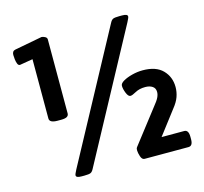

<svg xmlns="http://www.w3.org/2000/svg" viewBox="-102 -817 993 935"><g transform="rotate(-15 394.0 -350.0)"><path d="M154 -289Q114 -289 114 -311V-610L48 -599Q40 -599 36 -609Q32 -619 30.5 -632Q29 -645 29 -654Q29 -674 46 -677L184 -703Q191 -703 201 -698Q211 -693 211 -684V-311Q211 -300 202 -294.5Q193 -289 172 -289ZM197 3Q170 3 170 -9Q170 -13 173 -19.5Q176 -26 181 -36L529 -681Q536 -695 544.5 -699Q553 -703 576 -703H591Q618 -703 618 -691Q618 -687 615 -680.5Q612 -674 607 -664L259 -19Q252 -5 243.5 -1Q235 3 212 3ZM516 0Q503 0 497 -18.5Q491 -37 491 -49Q491 -53 491.5 -57Q492 -61 496 -66L626 -234Q645 -257 652 -271.5Q659 -286 659 -299Q659 -318 645 -327.5Q631 -337 609 -337Q579 -337 558.5 -325.5Q538 -314 529 -314Q518 -314 509.5 -335Q501 -356 501 -372Q501 -384 519 -394.5Q537 -405 564 -412Q591 -419 618 -419Q685 -419 718.5 -384.5Q752 -350 752 -299Q752 -274 743.5 -250Q735 -226 713 -199L623 -81H737Q759 -81 759 -46V-33Q759 0 737 0Z"/></g></svg>

Font: Asap ExtraBold
Style: Regular
Weight: 800
Designer: Pablo Cosgaya
Foundry: Omnibus-Type
Version: Version 3.001; ttfautohint (v1.8.4.7-5d5b)